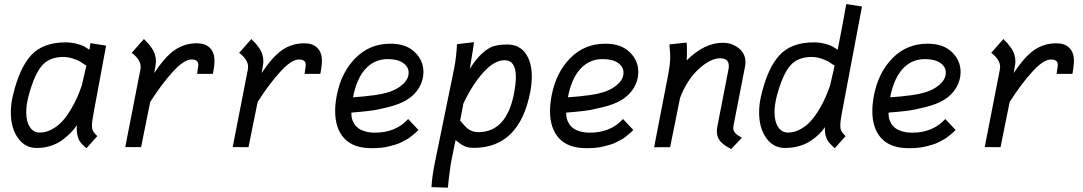

<svg xmlns="http://www.w3.org/2000/svg" viewBox="-20 -709 5216 925"><path d="M118.7 -251Q106.4 -205.6 106.4 -168.9Q106.4 -123 124 -96.7Q141.6 -70.3 170.9 -70.3Q202.6 -70.3 231.7 -86.7Q260.7 -103 281.7 -126.5Q302.7 -149.9 322 -182.6Q341.3 -215.3 352.5 -241.7Q363.8 -268.1 374 -296.9L396 -392.6Q378.4 -404.8 366.7 -411.9Q355 -418.9 331.8 -426.8Q308.6 -434.6 285.2 -434.6Q217.8 -434.6 181.9 -392.6Q146 -350.6 118.7 -251ZM491.2 -489.3 432.6 -173.8Q422.9 -124 422.9 -104.5Q422.9 -86.9 428.5 -76.9Q434.1 -66.9 448.7 -53.2L397 4.9Q395 3.4 386.7 -3.7Q378.4 -10.7 375.5 -13.9Q372.6 -17.1 366.2 -25.6Q359.9 -34.2 357.2 -42.2Q354.5 -50.3 352.1 -63.7Q349.6 -77.1 349.6 -93.3Q349.6 -101.1 350.1 -105.5Q337.4 -86.9 321.8 -70.6Q306.2 -54.2 282.2 -35.9Q258.3 -17.6 225.8 -6.8Q193.4 3.9 156.7 3.9Q100.6 3.9 66.4 -44.2Q32.2 -92.3 32.2 -167.5Q32.2 -206.1 41.5 -246.1Q73.2 -381.8 130.6 -443.4Q188 -504.9 294.9 -504.9Q323.2 -504.9 347.4 -498.8Q371.6 -492.7 383.3 -486.3Q395 -480 410.6 -469.2Q413.6 -483.9 415.5 -501Z M723.1 -356.9Q775.9 -437 823 -468.8Q870.1 -500.5 928.7 -500.5Q968.8 -500.5 991 -478.5Q1013.2 -456.5 1013.2 -417Q1013.2 -391.1 1006.3 -356Q1006.3 -355.5 1006.1 -354.5Q1005.9 -353.5 1005.9 -353H929.7Q935.5 -391.6 935.5 -395Q935.5 -408.7 928 -415.5Q920.4 -422.4 901.9 -422.4Q867.2 -422.4 814.2 -365Q761.2 -307.6 703.6 -217.8L659.7 0L583.5 -0.5L656.2 -373Q657.7 -379.9 657.7 -386.2Q657.7 -421.9 614.7 -454.6L673.3 -521Q684.6 -510.3 692.1 -501.7Q699.7 -493.2 710.2 -478.5Q720.7 -463.9 726.1 -446.5Q731.4 -429.2 731.4 -410.2Q731.4 -403.8 723.1 -356.9Z M1240.7 -356.9Q1293.5 -437 1340.6 -468.8Q1387.7 -500.5 1446.3 -500.5Q1486.3 -500.5 1508.5 -478.5Q1530.8 -456.5 1530.8 -417Q1530.8 -391.1 1523.9 -356Q1523.9 -355.5 1523.7 -354.5Q1523.4 -353.5 1523.4 -353H1447.3Q1453.1 -391.6 1453.1 -395Q1453.1 -408.7 1445.6 -415.5Q1438 -422.4 1419.4 -422.4Q1384.8 -422.4 1331.8 -365Q1278.8 -307.6 1221.2 -217.8L1177.2 0L1101.1 -0.5L1173.8 -373Q1175.3 -379.9 1175.3 -386.2Q1175.3 -421.9 1132.3 -454.6L1190.9 -521Q1202.1 -510.3 1209.7 -501.7Q1217.3 -493.2 1227.8 -478.5Q1238.3 -463.9 1243.7 -446.5Q1249 -429.2 1249 -410.2Q1249 -403.8 1240.7 -356.9Z M1680.7 -240.2Q1713.9 -242.7 1732.2 -244.4Q1750.5 -246.1 1785.6 -250.7Q1820.8 -255.4 1847.9 -263.7Q1875 -272 1894.5 -283.7Q1948.7 -316.4 1948.7 -358.9Q1948.7 -387.2 1922.1 -405.8Q1895.5 -424.3 1847.7 -424.3Q1784.7 -424.3 1741.5 -377.7Q1698.2 -331.1 1680.7 -240.2ZM1861.3 -498.5Q1936 -498.5 1978 -458.3Q2020 -418 2020 -361.3Q2020 -323.2 1999.5 -287.6Q1979 -252 1940.4 -228Q1906.2 -207 1851.1 -193.1Q1795.9 -179.2 1759.3 -174.8Q1722.7 -170.4 1672.9 -166.5V-161.1Q1672.9 -149.4 1675.5 -137.9Q1678.2 -126.5 1685.8 -113.8Q1693.4 -101.1 1705.6 -91.8Q1717.8 -82.5 1738.5 -76.2Q1759.3 -69.8 1786.6 -69.8Q1886.7 -69.8 1946.3 -135.7L1996.1 -82.5Q1995.6 -82 1986.8 -73.7Q1978 -65.4 1973.9 -62.3Q1969.7 -59.1 1958.7 -50.3Q1947.8 -41.5 1938.7 -36.9Q1929.7 -32.2 1915.5 -24.7Q1901.4 -17.1 1886.5 -12.7Q1871.6 -8.3 1853.5 -3.7Q1835.4 1 1814.2 2.9Q1793 4.9 1770 4.9Q1682.6 4.9 1638.7 -42.2Q1594.7 -89.4 1594.7 -173.8Q1594.7 -209 1603 -252Q1624.5 -360.8 1692.9 -429.7Q1761.2 -498.5 1861.3 -498.5Z M2456.1 -257.3Q2465.3 -306.2 2465.3 -337.9Q2465.3 -418.9 2410.2 -418.9Q2361.8 -418.9 2308.6 -360.1Q2255.4 -301.3 2212.4 -210L2196.8 -127.9Q2220.7 -99.1 2232.4 -89.8Q2254.9 -72.3 2283.7 -72.3Q2419.9 -72.3 2456.1 -257.3ZM2166 -369.6Q2166.5 -371.6 2167.2 -375.5Q2168 -379.4 2168.5 -381.3Q2178.7 -435.5 2181.6 -496.1L2263.7 -505.9Q2263.7 -498.5 2243.2 -377Q2274.4 -426.8 2304.2 -453.1Q2334 -479.5 2360.1 -487.1Q2386.2 -494.6 2424.3 -494.6Q2481 -494.6 2511.5 -452.6Q2542 -410.6 2542 -339.8Q2542 -305.7 2534.7 -266.6Q2482.4 3.4 2262.2 3.4Q2248 3.4 2236.8 1.2Q2225.6 -1 2215.8 -5.9Q2206.1 -10.7 2200.7 -14.2Q2195.3 -17.6 2186.5 -24.9Q2177.7 -32.2 2174.8 -34.2L2152.8 73.7Q2141.6 148.4 2137.7 195.3L2058.6 192.4Q2062.5 133.8 2075.7 71.3Z M2715.8 -240.2Q2749 -242.7 2767.3 -244.4Q2785.6 -246.1 2820.8 -250.7Q2856 -255.4 2883.1 -263.7Q2910.2 -272 2929.7 -283.7Q2983.9 -316.4 2983.9 -358.9Q2983.9 -387.2 2957.3 -405.8Q2930.7 -424.3 2882.8 -424.3Q2819.8 -424.3 2776.6 -377.7Q2733.4 -331.1 2715.8 -240.2ZM2896.5 -498.5Q2971.2 -498.5 3013.2 -458.3Q3055.2 -418 3055.2 -361.3Q3055.2 -323.2 3034.7 -287.6Q3014.2 -252 2975.6 -228Q2941.4 -207 2886.2 -193.1Q2831.1 -179.2 2794.4 -174.8Q2757.8 -170.4 2708 -166.5V-161.1Q2708 -149.4 2710.7 -137.9Q2713.4 -126.5 2720.9 -113.8Q2728.5 -101.1 2740.7 -91.8Q2752.9 -82.5 2773.7 -76.2Q2794.4 -69.8 2821.8 -69.8Q2921.9 -69.8 2981.4 -135.7L3031.2 -82.5Q3030.8 -82 3022 -73.7Q3013.2 -65.4 3009 -62.3Q3004.9 -59.1 2993.9 -50.3Q2982.9 -41.5 2973.9 -36.9Q2964.8 -32.2 2950.7 -24.7Q2936.5 -17.1 2921.6 -12.7Q2906.7 -8.3 2888.7 -3.7Q2870.6 1 2849.4 2.9Q2828.1 4.9 2805.2 4.9Q2717.8 4.9 2673.8 -42.2Q2629.9 -89.4 2629.9 -173.8Q2629.9 -209 2638.2 -252Q2659.7 -360.8 2728 -429.7Q2796.4 -498.5 2896.5 -498.5Z M3288.1 -418Q3373 -502.9 3462.9 -502.9Q3505.4 -502.9 3538.3 -477.3Q3571.3 -451.7 3571.3 -409.2Q3571.3 -398.4 3569.3 -388.7L3513.7 -103Q3512.7 -99.1 3512.7 -92.8Q3512.7 -88.9 3513.2 -85.2Q3513.7 -81.5 3515.4 -78.4Q3517.1 -75.2 3518.3 -72.8Q3519.5 -70.3 3522.9 -67.4Q3526.4 -64.5 3527.8 -62.7Q3529.3 -61 3533.9 -58.1Q3538.6 -55.2 3540 -54Q3541.5 -52.7 3547.1 -49.6Q3552.7 -46.4 3554.2 -45.4L3502.4 9.3Q3486.3 0.5 3476.6 -5.9Q3466.8 -12.2 3455.6 -22.9Q3444.3 -33.7 3439 -47.1Q3433.6 -60.5 3433.6 -77.6Q3433.6 -86.4 3436 -99.6L3489.3 -373.5Q3491.2 -381.8 3491.2 -391.6Q3491.2 -428.2 3449.2 -428.2Q3402.8 -428.2 3346.2 -376.5Q3289.6 -324.7 3256.3 -237.3L3208.5 0L3131.3 0.5L3198.2 -344.2Q3209 -399.9 3209 -434.1Q3209 -443.8 3208.3 -453.4Q3207.5 -462.9 3206.5 -474.9Q3205.6 -486.8 3205.1 -495.1L3288.1 -503.9Q3289.6 -490.7 3289.6 -462.9Q3289.6 -441.4 3288.1 -418Z M3723.6 -251Q3711.4 -205.6 3711.4 -168.9Q3711.4 -123 3729 -96.7Q3746.6 -70.3 3775.9 -70.3Q3807.6 -70.3 3836.7 -86.7Q3865.7 -103 3886.7 -126.5Q3907.7 -149.9 3927 -182.6Q3946.3 -215.3 3957.5 -241.7Q3968.8 -268.1 3979 -296.9L4001 -392.6Q3983.4 -404.8 3971.7 -411.9Q3960 -418.9 3936.8 -426.8Q3913.6 -434.6 3890.1 -434.6Q3822.8 -434.6 3786.9 -392.6Q3751 -350.6 3723.6 -251ZM4132.8 -677.7 4037.6 -173.8Q4028.3 -127 4028.3 -104.5Q4028.3 -86.9 4033.9 -76.9Q4039.6 -66.9 4053.7 -53.2L4002 4.9Q4001.5 4.4 3995.8 -0.5Q3990.2 -5.4 3989.3 -6.6Q3988.3 -7.8 3983.2 -12.7Q3978 -17.6 3976.3 -19.8Q3974.6 -22 3970.5 -27.6Q3966.3 -33.2 3964.8 -36.6Q3963.4 -40 3960.7 -46.1Q3958 -52.2 3957 -57.6Q3956.1 -63 3955.1 -70.1Q3954.1 -77.1 3954.1 -84.5Q3954.1 -92.3 3954.6 -96.7Q3942.4 -79.1 3926.5 -63.2Q3910.6 -47.4 3887 -31.2Q3863.3 -15.1 3830.8 -5.6Q3798.3 3.9 3761.7 3.9Q3705.6 3.9 3671.4 -44.2Q3637.2 -92.3 3637.2 -167.5Q3637.2 -206.1 3646.5 -246.1Q3678.2 -381.8 3735.6 -443.4Q3793 -504.9 3899.9 -504.9Q3928.2 -504.9 3952.4 -498.8Q3976.6 -492.7 3988.3 -486.3Q4000 -480 4015.6 -469.2Q4018.1 -480 4037.4 -581.5Q4056.6 -683.1 4057.1 -689.5Z M4268.6 -240.2Q4301.8 -242.7 4320.1 -244.4Q4338.4 -246.1 4373.5 -250.7Q4408.7 -255.4 4435.8 -263.7Q4462.9 -272 4482.4 -283.7Q4536.6 -316.4 4536.6 -358.9Q4536.6 -387.2 4510 -405.8Q4483.4 -424.3 4435.5 -424.3Q4372.6 -424.3 4329.3 -377.7Q4286.1 -331.1 4268.6 -240.2ZM4449.2 -498.5Q4523.9 -498.5 4565.9 -458.3Q4607.9 -418 4607.9 -361.3Q4607.9 -323.2 4587.4 -287.6Q4566.9 -252 4528.3 -228Q4494.1 -207 4439 -193.1Q4383.8 -179.2 4347.2 -174.8Q4310.5 -170.4 4260.7 -166.5V-161.1Q4260.7 -149.4 4263.4 -137.9Q4266.1 -126.5 4273.7 -113.8Q4281.2 -101.1 4293.5 -91.8Q4305.7 -82.5 4326.4 -76.2Q4347.2 -69.8 4374.5 -69.8Q4474.6 -69.8 4534.2 -135.7L4584 -82.5Q4583.5 -82 4574.7 -73.7Q4565.9 -65.4 4561.8 -62.3Q4557.6 -59.1 4546.6 -50.3Q4535.6 -41.5 4526.6 -36.9Q4517.6 -32.2 4503.4 -24.7Q4489.3 -17.1 4474.4 -12.7Q4459.5 -8.3 4441.4 -3.7Q4423.3 1 4402.1 2.9Q4380.9 4.9 4357.9 4.9Q4270.5 4.9 4226.6 -42.2Q4182.6 -89.4 4182.6 -173.8Q4182.6 -209 4190.9 -252Q4212.4 -360.8 4280.8 -429.7Q4349.1 -498.5 4449.2 -498.5Z M4863.8 -356.9Q4916.5 -437 4963.6 -468.8Q5010.7 -500.5 5069.3 -500.5Q5109.4 -500.5 5131.6 -478.5Q5153.8 -456.5 5153.8 -417Q5153.8 -391.1 5147 -356Q5147 -355.5 5146.7 -354.5Q5146.5 -353.5 5146.5 -353H5070.3Q5076.2 -391.6 5076.2 -395Q5076.2 -408.7 5068.6 -415.5Q5061 -422.4 5042.5 -422.4Q5007.8 -422.4 4954.8 -365Q4901.9 -307.6 4844.2 -217.8L4800.3 0L4724.1 -0.5L4796.9 -373Q4798.3 -379.9 4798.3 -386.2Q4798.3 -421.9 4755.4 -454.6L4814 -521Q4825.2 -510.3 4832.8 -501.7Q4840.3 -493.2 4850.8 -478.5Q4861.3 -463.9 4866.7 -446.5Q4872.1 -429.2 4872.1 -410.2Q4872.1 -403.8 4863.8 -356.9Z"/></svg>

Font: Fantasque Sans Mono
Style: Italic
Weight: 400
Italic angle: -11°
Monospace: yes
Designer: Jany Belluz
Version: Version 1.8.0 ; ttfautohint (v1.8.2)